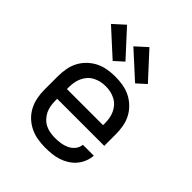

<svg xmlns="http://www.w3.org/2000/svg" viewBox="-215 -896 1030 1030"><g transform="rotate(45 300.0 -380.5)"><path d="M302 8Q273 8 243.5 3Q214 -2 187.5 -15Q161 -28 139.5 -48.5Q118 -69 104.5 -95.5Q91 -122 85.5 -151Q80 -180 80 -210V-310Q80 -339 85 -368.5Q90 -398 103.5 -424Q117 -450 138.5 -471Q160 -492 186 -505Q212 -518 241.5 -523Q271 -528 300 -528Q329 -528 358.5 -523Q388 -518 414 -505Q440 -492 461.5 -471Q483 -450 496.5 -424Q510 -398 515 -368.5Q520 -339 520 -310V-223H163V-210Q163 -191 166 -172Q169 -153 177 -136Q185 -119 198.5 -104.5Q212 -90 228.5 -81.5Q245 -73 264 -69.5Q283 -66 302 -66Q324 -66 345 -69Q366 -72 385.5 -81Q405 -90 419 -107Q433 -124 435 -146H518Q516 -121 506.5 -98Q497 -75 481 -56.5Q465 -38 444 -25Q423 -12 399.5 -4.5Q376 3 351.5 5.5Q327 8 302 8ZM163 -297H437V-310Q437 -329 434 -347.5Q431 -366 423 -383.5Q415 -401 402.5 -415Q390 -429 373 -438Q356 -447 337.5 -451Q319 -455 300 -455Q281 -455 262.5 -451Q244 -447 227 -438Q210 -429 197.5 -415Q185 -401 177 -383.5Q169 -366 166 -347.5Q163 -329 163 -310ZM400 -577 253 -711 317 -769 451 -623ZM230 -577 83 -711 147 -769 281 -623Z"/></g></svg>

Font: Bmono
Style: Regular
Weight: 400
Monospace: yes
Designer: Belleve Invis
Foundry: Belleve Invis
Version: Version 11.2.2; ttfautohint (v1.8.2)